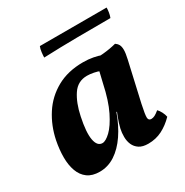

<svg xmlns="http://www.w3.org/2000/svg" viewBox="-150 -753 853 885"><g transform="rotate(-30 276.0 -311.0)"><path d="M486.3 -467Q496.5 -460.3 502.1 -450.2Q507.6 -440.1 507.7 -422.7Q507.8 -405.3 500.9 -375.2L453.5 -166.3Q442 -113.4 443 -98.2Q444 -83 458.4 -83Q467.8 -83 477.5 -87.9Q487.1 -92.8 501.4 -104.6Q509.9 -96.1 517.1 -82.3Q524.2 -68.5 526.7 -55.3Q497.5 -25.3 463.8 -8.1Q430.1 9 389.8 9Q359.7 9 342.1 -2.6Q324.4 -14.3 316.2 -32.9Q308.1 -51.6 308 -73.6Q307.8 -95.6 312.3 -116.2Q315.2 -128.8 319.6 -142.7Q324 -156.6 329.7 -171.3Q335.4 -186 341 -199.8L374.4 -368.5L335.6 -451.7Q378.2 -451.3 416.1 -454.8Q453.9 -458.3 486.3 -467ZM411.7 -450.3 368.1 -390.1Q355.2 -396.5 335.6 -400.2Q316.1 -404 300.3 -404Q250.8 -404 223.1 -362.5Q195.4 -321 182 -256.4Q165.6 -179.2 173 -139.2Q180.5 -99.2 207.9 -99.2Q225.4 -99.2 251.4 -123.9Q277.4 -148.6 303.5 -201.3Q329.5 -254 346.9 -336L365.9 -416L403.5 -409L354.8 -191.3H334.5Q313.4 -131.4 282.4 -86Q251.5 -40.6 213.5 -15.8Q175.6 9 131.5 9Q91.9 9 67.4 -9Q42.8 -27 31.3 -58.8Q19.7 -90.5 19.7 -131.5Q19.7 -172.6 28.6 -217.7Q43 -287.9 79.5 -344.2Q115.9 -400.6 175.3 -433.8Q234.7 -467 315.4 -467Q343.9 -467 368.9 -462.2Q393.9 -457.4 411.7 -450.3ZM172 -575.1Q172 -585.8 174 -602.6Q176 -619.4 181 -631H536.3Q536.3 -620.5 534.3 -606.9Q532.3 -593.3 527.3 -580.2Q437.8 -580.2 349.1 -579.4Q260.3 -578.6 172 -575.1Z"/></g></svg>

Font: Vollkorn
Style: Italic
Weight: 400
Italic angle: -11°
Designer: Friedrich Althausen
Foundry: Friedrich Althausen
Version: Version 5.001